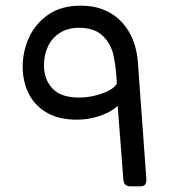

<svg xmlns="http://www.w3.org/2000/svg" viewBox="-20 -652 618 677"><path d="M439 5Q429 5 422.5 -0.5Q416 -6 415 -18L395 -279Q385 -268 363 -256.5Q341 -245 311.5 -237.5Q282 -230 251 -230Q188 -230 145.5 -254.5Q103 -279 81.5 -321.5Q60 -364 60 -417Q60 -471 82.5 -520Q105 -569 150.5 -600.5Q196 -632 264 -632Q312 -632 348.5 -616.5Q385 -601 410 -573.5Q435 -546 449 -510.5Q463 -475 466 -435L496 -21Q497 -10 492.5 -2.5Q488 5 476 5ZM258 -308Q286 -308 313.5 -314.5Q341 -321 362 -331.5Q383 -342 392 -357Q391 -381 388.5 -405Q386 -429 381 -452Q374 -493 344.5 -523.5Q315 -554 259 -554Q219 -554 191 -536Q163 -518 149 -488Q135 -458 135 -422Q135 -372 165 -340Q195 -308 258 -308Z"/></svg>

Font: Rubik
Style: Italic
Weight: 400
Italic angle: -12°
Designer: Hubert and Fischer
Foundry: Hubert and Fischer
Version: Version 2.300;gftools[0.9.30]